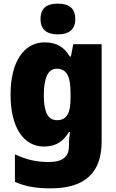

<svg xmlns="http://www.w3.org/2000/svg" viewBox="-20 -796 639 1056"><path d="M298 -776C241 -776 203 -755 203 -691C203 -629 242 -607 298 -607C354 -607 394 -629 394 -691C394 -755 355 -776 298 -776ZM226 -563C113 -563 38 -459 38 -275C38 -93 111 10 222 10C291 10 331 -22 359 -70H365C361 -46 359 -18 359 1V10C359 68 321 95 250 95C177 95 126 82 62 53V204C119 230 179 240 259 240C451 240 539 150 539 -17V-553H383L370 -485H364C334 -535 294 -563 226 -563ZM291 -418C350 -418 368 -372 368 -281V-256C368 -174 348 -135 293 -135C245 -135 221 -177 221 -272C221 -369 245 -418 291 -418Z"/></svg>

Font: Noto Sans Kannada SemiCondensed Black
Style: Regular
Weight: 900
Width: 4
Designer: Jelle Bosma - Monotype Design Team
Foundry: Monotype Imaging Inc.
Version: Version 2.005